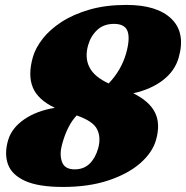

<svg xmlns="http://www.w3.org/2000/svg" viewBox="-20 -740 755 780"><path d="M236 19.5Q136 19.5 81.8 -5.2Q27.5 -30 12.2 -73Q-3 -116 13 -170.5Q27.5 -220 78.2 -255Q129 -290 203 -302Q134 -334.5 113.2 -385Q92.5 -435.5 114 -509.5Q124.5 -545.5 153.5 -582.8Q182.5 -620 230.2 -651Q278 -682 343.8 -701Q409.5 -720 493.5 -720Q619 -720 677 -663Q735 -606 705.5 -504.5Q690 -451.5 642.2 -414.5Q594.5 -377.5 521.5 -361Q586.5 -329 609.5 -283.2Q632.5 -237.5 614 -172Q599.5 -120.5 549.8 -77Q500 -33.5 420.2 -7Q340.5 19.5 236 19.5ZM338 -556.5Q323.5 -505.5 343.5 -466.5Q363.5 -427.5 421.5 -401Q472.5 -454.5 492 -522Q509 -581.5 498.5 -612.2Q488 -643 443 -643Q402 -643 375.5 -618.8Q349 -594.5 338 -556.5ZM232 -153Q221 -113 231.8 -82.5Q242.5 -52 283.5 -52Q320.5 -52 344 -75Q367.5 -98 378.5 -136.5Q391 -180.5 374.8 -214.2Q358.5 -248 291.5 -271Q253 -230.5 232 -153Z"/></svg>

Font: Fraunces 9pt SuperSoft Black
Style: Italic
Weight: 900
Italic angle: -16°
Version: Version 1.000;[0bf87f6ff]